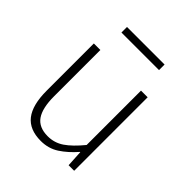

<svg xmlns="http://www.w3.org/2000/svg" viewBox="-198 -838 979 979"><g transform="rotate(45 291.5 -348.0)"><path d="M254 13Q172 13 133 -37Q94 -87 94 -190V-530H141V-196Q141 -111 169.5 -70Q198 -29 262 -29Q310 -29 349 -55.5Q388 -82 434 -138V-530H482V0H442L437 -89H435Q395 -43 352 -15Q309 13 254 13ZM154 -669V-709H425V-669Z"/></g></svg>

Font: Noto Sans TC ExtraLight
Style: Regular
Weight: 250
Designer: Ryoko NISHIZUKA  (kana, bopomofo & ideographs); Paul D. Hunt (Latin, Greek & Cyrillic); Sandoll Communications , Soo-you
Foundry: Adobe
Version: Version 2.004-H2;hotconv 1.0.118;makeotfexe 2.5.65603